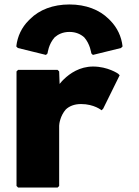

<svg xmlns="http://www.w3.org/2000/svg" viewBox="-20 -833 622 860"><path d="M186 -587 193 -594C193 -594 197 -635 225 -666C240 -679 261 -690 291 -690C320 -690 341 -680 357 -666C384 -636 389 -594 389 -594L396 -587L522 -618L529 -625C524 -670 505 -709 475 -740L474 -741L467 -748C426 -789 365 -813 291 -813C217 -813 156 -789 115 -748L108 -741C78 -711 58 -671 53 -625L60 -618ZM247 -457 245 -513 238 -520H61L54 -513V0L61 7H238L245 0V-270C245 -278 250 -315 275 -343C290 -357 312 -367 343 -367C402 -367 435 -339 435 -339L442 -346L516 -496L509 -503C509 -503 463 -535 397 -535C337 -535 293 -504 266 -478L265 -477L258 -470C254 -465 250 -461 247 -457Z"/></svg>

Font: Hussar Woodtype
Style: Blk
Weight: 900
Foundry: Cannot Into Space Fonts
Version: Version 1.07